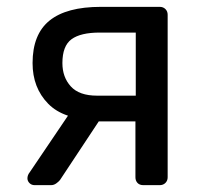

<svg xmlns="http://www.w3.org/2000/svg" viewBox="-20 -540 585 560"><path d="M398 0Q387 0 381 -6.5Q375 -13 375 -23V-186H260V-191Q166 -191 120.5 -237.5Q75 -284 75 -356Q75 -440 124.5 -480Q174 -520 274 -520H446Q456 -520 462.5 -513.5Q469 -507 469 -497V-23Q469 -13 462.5 -6.5Q456 0 446 0ZM81 0Q72 0 66 -6Q60 -12 60 -20Q60 -24 61.5 -28.5Q63 -33 67 -38L186 -214L282 -207L155 -15Q151 -10 144 -5Q137 0 129 0ZM263 -261H376V-445H271Q215 -445 188.5 -425.5Q162 -406 162 -356Q162 -315 186.5 -288Q211 -261 263 -261Z"/></svg>

Font: Rubik Light
Style: Regular
Weight: 400
Version: Version 2.101